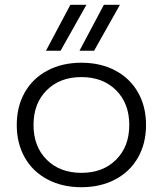

<svg xmlns="http://www.w3.org/2000/svg" viewBox="-20 -772 680 802"><path d="M590 -250Q590 -173 556.5 -114Q523 -55 461.5 -22.5Q400 10 320 10Q240 10 178.5 -22.5Q117 -55 83.5 -114Q50 -173 50 -250Q50 -327 83.5 -386Q117 -445 178.5 -477.5Q240 -510 320 -510Q400 -510 461.5 -477.5Q523 -445 556.5 -386Q590 -327 590 -250ZM520 -250Q520 -340 465 -395Q410 -450 320 -450Q230 -450 175 -395Q120 -340 120 -250Q120 -160 175 -105Q230 -50 320 -50Q410 -50 465 -105Q520 -160 520 -250ZM414 -752H481L373 -560H312ZM274 -752H341L233 -560H172Z"/></svg>

Font: Goli Light
Style: Regular
Weight: 300
Designer: jaikishan Patel
Foundry: MagicType
Version: Version 1.000